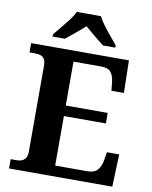

<svg xmlns="http://www.w3.org/2000/svg" viewBox="-99 -1004 852 1077"><g transform="rotate(10 327.0 -465.5)"><path d="M28 0V-53H64Q81 -53 93.5 -59Q106 -65 113.5 -77.5Q121 -90 121 -110V-599Q121 -627 113 -639.5Q105 -652 91.5 -656.5Q78 -661 62 -661H28V-714H585L589 -529H518L513 -577Q509 -614 493 -633.5Q477 -653 438 -653H280V-403H519V-343H280V-61H465Q503 -61 521.5 -82.5Q540 -104 545 -137L553 -185H623L616 0ZM140 -784Q156 -803 177.5 -829Q199 -855 219.5 -882Q240 -909 250 -931H387Q398 -909 418 -882Q438 -855 460 -829Q482 -803 497 -784V-771H427Q413 -782 393 -798Q373 -814 353 -831Q333 -848 318 -861Q303 -848 283 -831Q263 -814 243.5 -798Q224 -782 210 -771H140Z"/></g></svg>

Font: Noto Rashi Hebrew
Style: Bold
Weight: 700
Version: Version 1.006